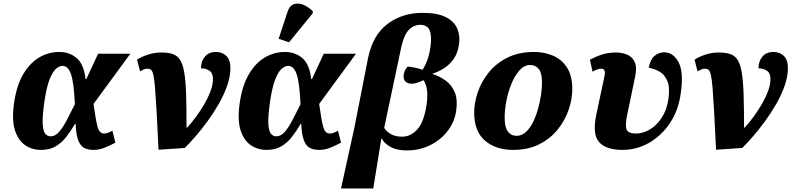

<svg xmlns="http://www.w3.org/2000/svg" viewBox="-20 -841 4506 1090"><path d="M213 10Q162 10 122.5 -17Q83 -44 64.5 -102.5Q46 -161 60 -257Q74 -355 111.5 -419Q149 -483 202 -514.5Q255 -546 317 -546Q374 -546 415 -511.5Q456 -477 466 -392H470L537 -536H720L511 -251Q523 -162 533.5 -122.5Q544 -83 571 -83Q581 -83 591.5 -86.5Q602 -90 618 -99L635 -31Q609 -17 576.5 -3.5Q544 10 512 10Q479 10 457.5 -1.5Q436 -13 424 -45Q412 -77 409 -138H406Q382 -97 356 -63.5Q330 -30 295.5 -10Q261 10 213 10ZM268 -67Q294 -67 316.5 -93.5Q339 -120 360.5 -161.5Q382 -203 405 -249Q400 -367 384 -417Q368 -467 335 -467Q317 -467 297.5 -450Q278 -433 261 -389Q244 -345 232 -264Q220 -179 222.5 -137Q225 -95 237.5 -81Q250 -67 268 -67Z M758 -502Q781 -518 818.5 -530.5Q856 -543 895 -543Q934 -543 960 -534.5Q986 -526 1002 -501.5Q1018 -477 1026 -429.5Q1034 -382 1036.5 -305.5Q1039 -229 1039 -116H1042Q1067 -143 1092.5 -177.5Q1118 -212 1140 -250Q1162 -288 1175.5 -324.5Q1189 -361 1189 -392Q1189 -426 1169 -439.5Q1149 -453 1121 -453Q1121 -493 1143 -519.5Q1165 -546 1207 -546Q1241 -546 1264.5 -524Q1288 -502 1288 -454Q1288 -407 1270 -355.5Q1252 -304 1223 -253Q1194 -202 1159.5 -154.5Q1125 -107 1090.5 -67.5Q1056 -28 1029 -1L880 9Q874 -124 869 -209.5Q864 -295 860 -344.5Q856 -394 850.5 -416.5Q845 -439 837 -445Q829 -451 816 -451Q806 -451 796 -446.5Q786 -442 775 -436Z M1494 10Q1443 10 1403.5 -17Q1364 -44 1345.5 -102.5Q1327 -161 1341 -257Q1355 -355 1392.5 -419Q1430 -483 1483 -514.5Q1536 -546 1598 -546Q1655 -546 1696 -511.5Q1737 -477 1747 -392H1751L1818 -536H2001L1792 -251Q1804 -162 1814.5 -122.5Q1825 -83 1852 -83Q1862 -83 1872.5 -86.5Q1883 -90 1899 -99L1916 -31Q1890 -17 1857.5 -3.5Q1825 10 1793 10Q1760 10 1738.5 -1.5Q1717 -13 1705 -45Q1693 -77 1690 -138H1687Q1663 -97 1637 -63.5Q1611 -30 1576.5 -10Q1542 10 1494 10ZM1549 -67Q1575 -67 1597.5 -93.5Q1620 -120 1641.5 -161.5Q1663 -203 1686 -249Q1681 -367 1665 -417Q1649 -467 1616 -467Q1598 -467 1578.5 -450Q1559 -433 1542 -389Q1525 -345 1513 -264Q1501 -179 1503.5 -137Q1506 -95 1518.5 -81Q1531 -67 1549 -67ZM1621 -601 1562 -621 1612 -773Q1623 -808 1648 -817Q1673 -826 1702 -814Q1731 -802 1756 -777L1755 -765Z M1916 229 1991 -112 2069 -509Q2095 -640 2178.5 -704Q2262 -768 2379 -768Q2463 -768 2510.5 -744Q2558 -720 2575.5 -679.5Q2593 -639 2586 -590Q2579 -540 2556 -507Q2533 -474 2501.5 -454Q2470 -434 2437 -423L2436 -421Q2476 -408 2510 -383.5Q2544 -359 2561.5 -318Q2579 -277 2570 -213Q2561 -150 2522.5 -99Q2484 -48 2423.5 -17.5Q2363 13 2289 13Q2232 13 2196 -7.5Q2160 -28 2147 -55H2145L2099 229ZM2263 -65Q2309 -65 2346.5 -103.5Q2384 -142 2400 -236Q2409 -290 2404.5 -327Q2400 -364 2384 -386Q2368 -378 2350.5 -372Q2333 -366 2322 -366Q2297 -364 2282.5 -377.5Q2268 -391 2272 -417Q2273 -426 2278 -438.5Q2283 -451 2294 -463Q2310 -462 2332.5 -457.5Q2355 -453 2379 -445Q2395 -469 2406.5 -501.5Q2418 -534 2424 -576Q2432 -637 2419 -668.5Q2406 -700 2366 -700Q2328 -700 2300.5 -671Q2273 -642 2258 -573L2161 -115Q2174 -94 2199.5 -79.5Q2225 -65 2263 -65Z M2892 10Q2795 10 2733.5 -42.5Q2672 -95 2672 -201Q2672 -258 2692.5 -318Q2713 -378 2755 -430Q2797 -482 2861 -514Q2925 -546 3012 -546Q3071 -546 3120.5 -524.5Q3170 -503 3199.5 -456.5Q3229 -410 3229 -335Q3229 -280 3209 -220Q3189 -160 3148 -108Q3107 -56 3043.5 -23Q2980 10 2892 10ZM2913 -70Q2942 -70 2965.5 -91.5Q2989 -113 3006 -147.5Q3023 -182 3034.5 -223Q3046 -264 3051.5 -303.5Q3057 -343 3057 -373Q3057 -426 3039 -449Q3021 -472 2990 -472Q2956 -472 2929 -441.5Q2902 -411 2883 -364Q2864 -317 2854.5 -266.5Q2845 -216 2845 -175Q2845 -119 2863 -94.5Q2881 -70 2913 -70Z M3514 10Q3420 10 3381 -34.5Q3342 -79 3365 -189L3412 -410Q3420 -451 3394 -451Q3383 -451 3371.5 -447Q3360 -443 3344 -434L3329 -502Q3365 -521 3399.5 -532Q3434 -543 3476 -543Q3511 -543 3540 -531Q3569 -519 3583 -489.5Q3597 -460 3586 -407L3541 -191Q3529 -136 3536 -109.5Q3543 -83 3591 -83Q3631 -83 3670 -106.5Q3709 -130 3737.5 -174Q3766 -218 3775 -280Q3784 -346 3768 -382.5Q3752 -419 3723 -435Q3694 -451 3663 -456Q3671 -502 3695 -523Q3719 -544 3750 -544Q3802 -544 3832 -488.5Q3862 -433 3845 -313Q3832 -215 3783.5 -142.5Q3735 -70 3664.5 -30Q3594 10 3514 10Z M3923 -502Q3946 -518 3983.5 -530.5Q4021 -543 4060 -543Q4099 -543 4125 -534.5Q4151 -526 4167 -501.5Q4183 -477 4191 -429.5Q4199 -382 4201.5 -305.5Q4204 -229 4204 -116H4207Q4232 -143 4257.5 -177.5Q4283 -212 4305 -250Q4327 -288 4340.5 -324.5Q4354 -361 4354 -392Q4354 -426 4334 -439.5Q4314 -453 4286 -453Q4286 -493 4308 -519.5Q4330 -546 4372 -546Q4406 -546 4429.5 -524Q4453 -502 4453 -454Q4453 -407 4435 -355.5Q4417 -304 4388 -253Q4359 -202 4324.5 -154.5Q4290 -107 4255.5 -67.5Q4221 -28 4194 -1L4045 9Q4039 -124 4034 -209.5Q4029 -295 4025 -344.5Q4021 -394 4015.5 -416.5Q4010 -439 4002 -445Q3994 -451 3981 -451Q3971 -451 3961 -446.5Q3951 -442 3940 -436Z"/></svg>

Font: Noto Serif ExtraBold
Style: Italic
Weight: 800
Italic angle: -12°
Designer: Monotype Design Team
Foundry: Monotype Imaging Inc.
Version: Version 2.013